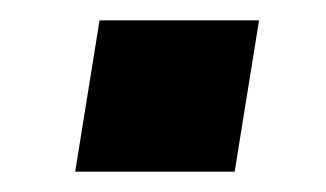

<svg xmlns="http://www.w3.org/2000/svg" viewBox="-20 -368 321 189"><path d="M54 -199 78 -348H235L211 -199Z"/></svg>

Font: Nunito Sans 8pt
Style: Bold Italic
Weight: 700
Italic angle: -9°
Version: Version 3.101;gftools[0.9.27]